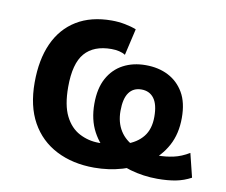

<svg xmlns="http://www.w3.org/2000/svg" viewBox="-63 -588 797 676"><g transform="rotate(10 335.0 -250.5)"><path d="M313 10Q236 10 177.5 -20Q119 -50 87 -107.5Q55 -165 55 -249Q55 -331 81.5 -389.5Q108 -448 159.5 -479.5Q211 -511 285 -511Q309 -511 332.5 -506.5Q356 -502 373 -495L351 -400Q342 -406 329 -409Q316 -412 301 -412Q238 -412 206 -375Q174 -338 174 -254Q174 -189 193 -151Q212 -113 244.5 -96Q277 -79 314 -79Q369 -79 408.5 -92Q448 -105 469.5 -132Q491 -159 491 -203Q491 -247 475 -268.5Q459 -290 430 -290Q401 -290 385.5 -268.5Q370 -247 370 -203Q370 -162 388.5 -132.5Q407 -103 442.5 -87Q478 -71 527 -71Q555 -71 582.5 -77Q610 -83 638 -100L659 -15Q633 -1 604.5 4.5Q576 10 539 10Q489 10 442 -3.5Q395 -17 357.5 -44Q320 -71 297.5 -113Q275 -155 275 -212Q275 -267 295 -303.5Q315 -340 350 -358.5Q385 -377 430 -377Q476 -377 511 -359Q546 -341 566.5 -306Q587 -271 587 -216Q587 -159 564 -116.5Q541 -74 501 -46Q461 -18 413 -4Q365 10 313 10Z"/></g></svg>

Font: Nunito Sans 7pt Condensed
Style: Bold
Weight: 700
Width: 3
Designer: Vernon Adams
Foundry: Vernon Adams
Version: Version 3.101;gftools[0.9.27]